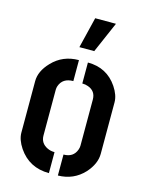

<svg xmlns="http://www.w3.org/2000/svg" viewBox="-114 -819 682 890"><g transform="rotate(15 227.5 -373.5)"><path d="M194.3 -599.6 230.5 -748H330.1L265.6 -599.6ZM37.1 -147.5V-394.5Q37.1 -442.4 80.1 -487.3Q130.9 -541 208 -541V-440.4Q157.2 -440.4 142.6 -398.4Q139.6 -389.6 139.6 -380.9V-161.1Q139.6 -124 173.8 -107.4Q189.5 -99.6 209 -99.6V1Q114.3 1 62.5 -75.2Q37.1 -113.3 37.1 -147.5ZM252 1V-99.6Q298.8 -99.6 313.5 -139.6Q317.4 -150.4 317.4 -159.2V-380.9Q317.4 -421.9 279.3 -435.5Q266.6 -440.4 251 -440.4V-541Q342.8 -541 392.6 -466.8Q418 -428.7 418 -394.5V-147.5Q418 -99.6 377 -53.7Q327.1 0 252 1Z"/></g></svg>

Font: Post No Bills Jaffna
Style: Bold
Weight: 700
Designer: Kosala Senevirathne, Siva Puranthara, Lasantha Premarathna, Tharique Azeez
Foundry: Mooniak
Version: Version 1.220 ; ttfautohint (v1.6)